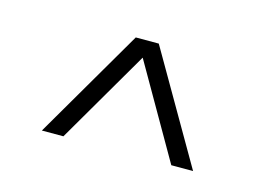

<svg xmlns="http://www.w3.org/2000/svg" viewBox="-46 -776 523 379"><g transform="rotate(15 215.0 -587.0)"><path d="M60.5 -474.5 192 -700H239L369.5 -474.5H325L215.5 -665L104.5 -474.5Z"/></g></svg>

Font: Imbue 10pt ExtraBold
Style: Regular
Weight: 800
Designer: Tyler Finck
Foundry: Etcetera Type Company
Version: Version 1.102; ttfautohint (v1.8.3)